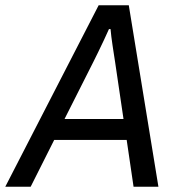

<svg xmlns="http://www.w3.org/2000/svg" viewBox="-55 -706 675 726"><path d="M-35 0 318 -686H432L544 0H450L424 -177H150L61 0ZM189 -256H412L380 -473Q378 -486 375.5 -502Q373 -518 370.5 -535Q368 -552 366 -567.5Q364 -583 363 -596H357Q349 -578 338 -554.5Q327 -531 316 -508.5Q305 -486 298 -472Z"/></svg>

Font: Archivo SemiCondensed
Style: Italic
Weight: 400
Width: 4
Italic angle: -10°
Designer: Hector Gatti
Foundry: Omnibus-Type
Version: Version 2.001